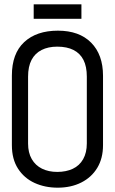

<svg xmlns="http://www.w3.org/2000/svg" viewBox="-20 -858 533 889"><path d="M357 -838H136V-771H357ZM35 -508V-186Q35 -121 63.5 -77Q92 -33 140 -11Q188 11 247 11Q309 11 356.5 -13Q404 -37 430.5 -81Q457 -125 457 -186V-507Q457 -605 402 -660.5Q347 -716 248 -716Q149 -716 92 -663Q35 -610 35 -508ZM110 -193V-503Q110 -550 126 -580.5Q142 -611 172.5 -626.5Q203 -642 245 -642Q290 -642 320.5 -626.5Q351 -611 366.5 -580.5Q382 -550 382 -503V-194Q382 -151 365 -121Q348 -91 317 -76.5Q286 -62 245 -62Q205 -62 174.5 -77Q144 -92 127 -121.5Q110 -151 110 -193Z"/></svg>

Font: Advent Pro Medium
Style: Regular
Weight: 500
Designer: VivaRado, Andreas Kalpakidis
Foundry: VivaRado, Andreas Kalpakidis
Version: Version 3.000